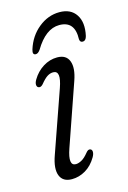

<svg xmlns="http://www.w3.org/2000/svg" viewBox="-98 -646 471 704"><g transform="rotate(-15 137.5 -294.0)"><path d="M114.5 -41.5Q124 -41.5 136.2 -48Q148.5 -54.5 162.5 -72Q171.5 -83.5 179.5 -80Q185.5 -78 186 -69.8Q186.5 -61.5 180 -50Q163 -21 138.2 -6.5Q113.5 8 86.5 8Q52 8 41.5 -19Q31 -46 48 -93.5L129.5 -326Q151.5 -388.5 120.5 -388.5Q109 -388.5 98 -381.5Q87 -374.5 72 -356Q63 -346 55 -349.5Q49 -351.5 48.2 -359.8Q47.5 -368 54 -379Q70 -406 95.2 -421.8Q120.5 -437.5 148.5 -437.5Q183 -437.5 193.2 -410.5Q203.5 -383.5 187.5 -338L106 -103.5Q84.5 -41.5 114.5 -41.5ZM187 -550Q135 -550 94 -481Q85.5 -469 77 -469Q63 -469 69 -489Q84 -537 120.2 -566.2Q156.5 -595.5 199.5 -595.5Q242.5 -595.5 262.2 -565.5Q282 -535.5 271 -486Q267 -469 254.5 -469Q244.5 -469 243.5 -481Q246 -550 187 -550Z"/></g></svg>

Font: Fraunces 144pt S100 Light
Style: Italic
Weight: 300
Italic angle: -16°
Version: Version 1.000; ttfautohint (v1.8.3)